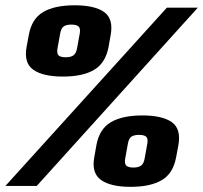

<svg xmlns="http://www.w3.org/2000/svg" viewBox="-48 -703 768 726"><path d="M-27.5 0 583 -674H700L91 0ZM445.5 3.5Q370.5 3.5 334 -22.5Q297.5 -48.5 308.5 -108.5L316.5 -154Q327.5 -215 371 -240.8Q414.5 -266.5 490 -266.5Q566 -266.5 601.8 -241Q637.5 -215.5 626.5 -154L618 -108.5Q607 -47.5 564 -22Q521 3.5 445.5 3.5ZM189.5 -413.5Q114.5 -413.5 78 -439.2Q41.5 -465 52.5 -525.5L61 -571Q72 -632 115.2 -657.5Q158.5 -683 234 -683Q310 -683 345.8 -657.5Q381.5 -632 370.5 -571L362.5 -525.5Q351 -464.5 308 -439Q265 -413.5 189.5 -413.5ZM456.5 -69.5Q475.5 -69.5 485.5 -76.8Q495.5 -84 499 -104L509 -159.5Q512.5 -179 504.8 -186Q497 -193 478 -193Q458.5 -193 448.8 -186.2Q439 -179.5 435.5 -159.5L425.5 -104Q422 -84 429.5 -76.8Q437 -69.5 456.5 -69.5ZM200.5 -486.5Q219.5 -486.5 229.5 -493.5Q239.5 -500.5 243.5 -521L253.5 -576Q257 -596 249 -603Q241 -610 222 -610Q203 -610 193 -603.2Q183 -596.5 179.5 -576L169.5 -521Q166 -500.5 173.5 -493.5Q181 -486.5 200.5 -486.5Z"/></svg>

Font: Anybody ExtraBold
Style: Italic
Weight: 800
Italic angle: -10°
Designer: Tyler Finck
Foundry: Etcetera Type Company
Version: Version 1.010; ttfautohint (v1.8.3) -l 8 -r 50 -G 200 -x 14 